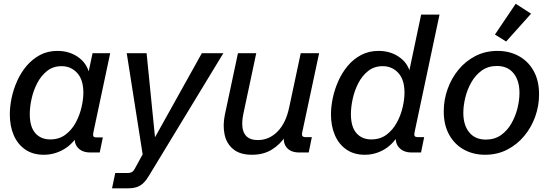

<svg xmlns="http://www.w3.org/2000/svg" viewBox="-20 -810 2922 1020"><path d="M212.9 12.2Q154.8 12.2 114.5 -15.4Q74.2 -43 53.2 -91.3Q32.2 -139.6 32.2 -202.1Q32.2 -243.7 41.7 -289.6Q51.3 -335.4 71.3 -380.1Q91.3 -424.8 121.6 -460.4Q151.9 -496.1 192.6 -517.8Q233.4 -539.6 285.2 -539.6Q347.2 -539.6 393.8 -507.6Q440.4 -475.6 454.1 -420.4L446.8 -410.6L471.7 -527.3H565.4L476.1 -106.9Q473.1 -92.3 476.1 -86.2Q479 -80.1 493.7 -80.1H526.4L509.8 0H460Q415.5 0 393.1 -25.9Q370.6 -51.8 378.9 -93.3L383.3 -115.7L403.3 -106Q368.2 -44.9 318.4 -16.4Q268.6 12.2 212.9 12.2ZM247.1 -69.3Q293.9 -69.3 327.6 -94.5Q361.3 -119.6 382.3 -158.7Q403.3 -197.8 413.1 -240.2Q422.9 -282.7 422.9 -317.4Q422.9 -387.2 389.6 -422.9Q356.4 -458.5 307.1 -458.5Q262.2 -458.5 230.2 -433.1Q198.2 -407.7 177.7 -368.2Q157.2 -328.6 147.7 -284.9Q138.2 -241.2 138.2 -204.1Q138.2 -136.2 167.5 -102.8Q196.8 -69.3 247.1 -69.3Z M575.2 190.4 592.3 108.9H662.1Q673.3 108.9 681.6 103.5Q689.9 98.1 696.3 85.9L749 -10.3L741.2 31.7L653.3 -527.3H758.8L806.6 -49.3L788.1 -53.2L1052.2 -527.3H1166.5L769.5 126.5Q748 162.1 723.6 176.3Q699.2 190.4 662.1 190.4Z M1318.8 12.2Q1254.9 12.2 1219 -17.6Q1183.1 -47.4 1173.1 -95.5Q1163.1 -143.6 1174.3 -199.2L1244.1 -527.3H1341.3L1272.9 -205.6Q1264.2 -164.6 1268.1 -133.1Q1272 -101.6 1291.7 -83.7Q1311.5 -65.9 1349.6 -65.9Q1409.7 -65.9 1454.3 -111.1Q1499 -156.2 1516.6 -240.7L1577.6 -527.3H1675.3L1585.9 -108.4Q1582.5 -93.3 1586.7 -87.4Q1590.8 -81.5 1603.5 -81.5H1636.7L1620.1 0H1569.3Q1524.9 0 1503.2 -25.9Q1481.4 -51.8 1490.2 -95.7L1495.1 -119.1L1497.1 -86.9Q1468.8 -43 1424.3 -15.4Q1379.9 12.2 1318.8 12.2Z M1917.5 12.2Q1860.8 12.2 1820.6 -15.4Q1780.3 -43 1759.3 -91.6Q1738.3 -140.1 1738.3 -202.1Q1738.3 -243.2 1748 -289.6Q1757.8 -335.9 1777.6 -380.1Q1797.4 -424.3 1827.4 -460.2Q1857.4 -496.1 1898.4 -517.8Q1939.5 -539.6 1991.2 -539.6Q2053.2 -539.6 2099.9 -507.6Q2146.5 -475.6 2160.2 -420.4L2149.4 -410.6L2217.3 -732.4H2314.9L2182.6 -108.4Q2179.2 -92.8 2183.1 -87.2Q2187 -81.5 2200.2 -81.5H2233.4L2216.8 0H2166Q2122.1 0 2098.1 -28.1Q2074.2 -56.2 2086.9 -107.4L2089.4 -117.7L2105.5 -106Q2070.3 -44.9 2022 -16.4Q1973.6 12.2 1917.5 12.2ZM1952.6 -69.3Q2000 -69.3 2033.4 -94.5Q2066.9 -119.6 2088.1 -158.7Q2109.4 -197.8 2119.1 -240.2Q2128.9 -282.7 2128.9 -317.4Q2128.9 -387.2 2095.7 -422.9Q2062.5 -458.5 2013.2 -458.5Q1968.3 -458.5 1936 -433.1Q1903.8 -407.7 1883.5 -368.2Q1863.3 -328.6 1853.8 -284.9Q1844.2 -241.2 1844.2 -204.1Q1844.2 -136.2 1873.5 -102.8Q1902.8 -69.3 1952.6 -69.3Z M2556.6 12.2Q2494.6 12.2 2444.8 -15.1Q2395 -42.5 2366.2 -94.2Q2337.4 -146 2337.4 -218.8Q2337.4 -279.3 2357.7 -336.4Q2377.9 -393.6 2415.5 -439.5Q2453.1 -485.4 2505.9 -512.5Q2558.6 -539.6 2623.5 -539.6Q2686 -539.6 2736.1 -512.2Q2786.1 -484.9 2814.9 -433.3Q2843.8 -381.8 2843.8 -308.6Q2843.8 -248 2823.5 -190.9Q2803.2 -133.8 2765.1 -87.9Q2727.1 -42 2674.3 -14.9Q2621.6 12.2 2556.6 12.2ZM2561 -68.4Q2607.9 -68.4 2641.8 -92.5Q2675.8 -116.7 2697.5 -155.3Q2719.2 -193.8 2729.5 -236.6Q2739.7 -279.3 2739.7 -315.9Q2739.7 -381.8 2708.3 -420.7Q2676.8 -459.5 2619.6 -459.5Q2572.8 -459.5 2539.1 -435.1Q2505.4 -410.6 2483.6 -372.1Q2461.9 -333.5 2451.7 -290.8Q2441.4 -248 2441.4 -210.9Q2441.4 -145 2472.9 -106.7Q2504.4 -68.4 2561 -68.4ZM2668.9 -589.4 2609.4 -626.5 2719.7 -790 2801.3 -737.3Z"/></svg>

Font: Schibsted Grotesk Medium
Style: Italic
Weight: 500
Italic angle: -12°
Designer: Bakken & Baeck AS, Henrik Kongsvoll
Foundry: Schibsted ASA
Version: Version 1.100;gftools[0.9.25]